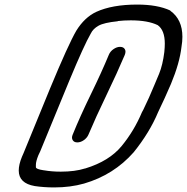

<svg xmlns="http://www.w3.org/2000/svg" viewBox="-20 -820 818 840"><path d="M318 -197Q304 -197 298 -207Q295 -212 295 -218Q295 -224 298 -231Q330 -310 377.5 -407.5Q425 -505 456 -580Q462 -595 476.5 -605Q491 -615 505 -615Q520 -615 526 -605Q529 -600 529 -594Q529 -588 526 -580Q493 -502 446 -404.5Q399 -307 367 -231Q361 -217 347 -207Q333 -197 318 -197ZM217 0Q172 0 132 -6Q62 -18 62 -74Q62 -100 76 -134L83 -150L199 -433Q279 -626 314 -686Q350 -744 401 -768Q471 -800 580 -800Q669 -800 725 -774V-773Q778 -735 778 -659Q778 -638 774 -615Q766 -544 728 -453Q702 -392 672 -330Q635 -241 565 -154Q478 -55 348 -17Q288 0 217 0ZM246 -69Q308 -69 352 -83H353Q458 -115 512.5 -181.5Q567 -248 601 -329L607 -340Q632 -391 655 -447L676 -497Q692 -536 699 -593V-594Q701 -613 701 -629Q701 -688 670 -710Q627 -731 552 -731Q523 -731 496 -728L495 -727Q435 -721 411 -707.5Q387 -694 377 -673Q348 -623 284 -469L156 -158L148 -141Q137 -114 137 -99Q137 -97 137 -88.5Q137 -80 171 -75H172Q206 -69 246 -69Z"/></svg>

Font: Bubblez Graffiti
Style: Italic
Weight: 400
Italic angle: -22.5°
Designer: GGBotNet
Foundry: GGBotNet
Version: 1.00